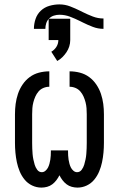

<svg xmlns="http://www.w3.org/2000/svg" viewBox="-20 -844 540 872"><path d="M168 8Q146 8 126 -1.5Q106 -11 92 -28Q78 -45 69.5 -65.5Q61 -86 56.5 -107.5Q52 -129 50 -151Q48 -173 48 -195V-325Q48 -349 51 -372Q54 -395 61.5 -417.5Q69 -440 82.5 -460Q96 -480 115 -494Q134 -508 157 -514Q180 -520 204 -520V-450Q190 -450 177 -444.5Q164 -439 155 -428.5Q146 -418 140.5 -405.5Q135 -393 131.5 -379.5Q128 -366 127 -352.5Q126 -339 126 -325V-195Q126 -182 126.5 -169.5Q127 -157 128 -144.5Q129 -132 131.5 -120Q134 -108 137.5 -96Q141 -84 149 -73Q157 -62 170 -62Q179 -62 186.5 -68.5Q194 -75 198 -83Q202 -91 204.5 -100Q207 -109 208.5 -118.5Q210 -128 210.5 -137.5Q211 -147 211 -156V-161H289V-156Q289 -147 289.5 -137.5Q290 -128 291.5 -118.5Q293 -109 295.5 -100Q298 -91 302 -83Q306 -75 313.5 -68.5Q321 -62 330 -62Q343 -62 351 -73Q359 -84 362.5 -96Q366 -108 368.5 -120Q371 -132 372 -144.5Q373 -157 373.5 -169.5Q374 -182 374 -195V-325Q374 -339 373 -352.5Q372 -366 368.5 -379.5Q365 -393 359.5 -405.5Q354 -418 345 -428.5Q336 -439 323 -444.5Q310 -450 296 -450V-520Q320 -520 343 -514Q366 -508 385 -494Q404 -480 417.5 -460Q431 -440 438.5 -417.5Q446 -395 449 -372Q452 -349 452 -325V-195Q452 -173 450 -151Q448 -129 443.5 -107.5Q439 -86 430.5 -65.5Q422 -45 408 -28Q394 -11 374 -1.5Q354 8 332 8Q319 8 306 4.5Q293 1 282.5 -7Q272 -15 264 -25.5Q256 -36 250 -48Q244 -36 236 -25.5Q228 -15 217.5 -7Q207 1 194 4.5Q181 8 168 8ZM186 -713H134Q134 -736 141.5 -758Q149 -780 165.5 -795.5Q182 -811 204.5 -817.5Q227 -824 250 -824Q275 -824 298.5 -815Q322 -806 344 -795L356 -789Q378 -778 401.5 -769Q425 -760 450 -760V-713Q425 -713 401.5 -722Q378 -731 356 -742L344 -748Q322 -759 298.5 -768Q275 -777 250 -777Q237 -777 224.5 -773Q212 -769 203 -760Q194 -751 190 -738.5Q186 -726 186 -713ZM240 -567 213 -609Q227 -617 236 -631Q245 -645 245 -662H201V-759H299V-662Q299 -647 294.5 -633Q290 -619 282 -607Q274 -595 263.5 -584.5Q253 -574 240 -567Z"/></svg>

Font: Iosevka Fuck
Style: Regular
Weight: 400
Monospace: yes
Designer: Belleve Invis
Foundry: Belleve Invis
Version: Version 28.0.7; ttfautohint (v1.8.3)